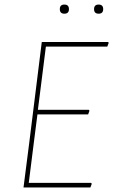

<svg xmlns="http://www.w3.org/2000/svg" viewBox="-20 -821 496 841"><path d="M242 -781Q242 -801 262 -801Q282 -801 282 -781Q282 -761 262 -761Q242 -761 242 -781ZM392 -781Q392 -801 412 -801Q432 -801 432 -781Q432 -761 412 -761Q392 -761 392 -781ZM379 -20 382 -16 376 0H83L108 -195L163 -637H454L456 -633L450 -617H181L146 -340H369L372 -336L366 -320H144L128 -195L106 -20Z"/></svg>

Font: Alegreya Sans Thin
Style: Italic
Weight: 100
Italic angle: -7°
Designer: Juan Pablo del Peral
Foundry: Huerta Tipografica
Version: Version 2.007